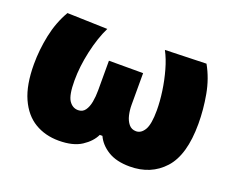

<svg xmlns="http://www.w3.org/2000/svg" viewBox="-90 -652 979 813"><g transform="rotate(20 399.0 -246.0)"><path d="M237.5 14.5Q176 14.5 129 -13.8Q82 -42 55.2 -101.5Q28.5 -161 28.5 -254.5Q28.5 -319 42.2 -385Q56 -451 88 -506L269.5 -500.5Q244.5 -450 229 -380.5Q213.5 -311 213.5 -248Q213.5 -182.5 229.2 -158.8Q245 -135 270.5 -135Q290.5 -135 301.8 -150.5Q313 -166 317.5 -190.5Q322 -215 322 -242V-376.5H476V-233.5Q476 -210 481.2 -187.5Q486.5 -165 498.8 -150Q511 -135 531.5 -135Q554.5 -135 569.5 -160.2Q584.5 -185.5 584.5 -248Q584.5 -288 578 -333.8Q571.5 -379.5 559.2 -423.2Q547 -467 529 -500.5L714.5 -506Q745.5 -451 757.5 -385Q769.5 -319 769.5 -254.5Q769.5 -114 711 -49.8Q652.5 14.5 557 14.5Q497 14.5 459 -9Q421 -32.5 405 -68H393Q377.5 -35 339.5 -10.2Q301.5 14.5 237.5 14.5Z"/></g></svg>

Font: Heraclito ExtraBold
Style: Regular
Weight: 800
Designer: Kostas Bartsokas (font) & Cristiano Sobral (main changes)
Foundry: Kostas Bartsokas (font) & Cristiano Sobral (main changes)
Version: Version 1.00;July 8, 2020;FontCreator 13.0.0.2655 64-bit